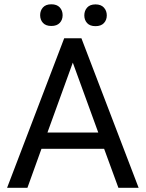

<svg xmlns="http://www.w3.org/2000/svg" viewBox="-20 -893 692 913"><path d="M475.1 -185.5H177.2L110.4 0H13.7L285.2 -710.9H367.2L639.2 0H543ZM205.6 -262.7H447.3L326.2 -595.2ZM170.9 -820.8Q170.9 -842.8 184.3 -857.7Q197.8 -872.6 224.1 -872.6Q250.5 -872.6 264.2 -857.7Q277.8 -842.8 277.8 -820.8Q277.8 -798.8 264.2 -784.2Q250.5 -769.5 224.1 -769.5Q197.8 -769.5 184.3 -784.2Q170.9 -798.8 170.9 -820.8ZM380.9 -819.8Q380.9 -841.8 394.3 -856.9Q407.7 -872.1 434.1 -872.1Q460.4 -872.1 474.1 -856.9Q487.8 -841.8 487.8 -819.8Q487.8 -797.9 474.1 -783.2Q460.4 -768.6 434.1 -768.6Q407.7 -768.6 394.3 -783.2Q380.9 -797.9 380.9 -819.8Z"/></svg>

Font: RobotoSquareBracket
Style: Square-Bracket
Weight: 400
Version: Version 2.137; 2017